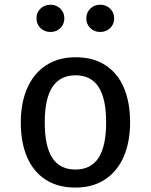

<svg xmlns="http://www.w3.org/2000/svg" viewBox="-20 -802 655 834"><path d="M545.1 -270.8Q545.1 -186.2 517.7 -122.3Q490.3 -58.5 436.7 -22.8Q383.1 12.8 307.7 12.8Q231.3 12.8 177.9 -21.8Q124.6 -56.4 97.4 -120Q70.3 -183.6 70.3 -269.7Q70.3 -354.4 97.9 -418.2Q125.6 -482.1 179.2 -517.7Q232.8 -553.3 308.7 -553.3Q385.1 -553.3 438.2 -518.7Q491.3 -484.1 518.2 -420.8Q545.1 -357.4 545.1 -270.8ZM174.4 -269.7Q174.4 -166.2 207.4 -115.9Q240.5 -65.6 307.7 -65.6Q374.9 -65.6 407.9 -116.2Q441 -166.7 441 -270.8Q441 -374.4 407.9 -424.6Q374.9 -474.9 308.7 -474.9Q241.5 -474.9 207.9 -424.6Q174.4 -374.4 174.4 -269.7ZM138.5 -722.1Q138.5 -747.7 155.9 -764.6Q173.3 -781.5 199.5 -781.5Q224.6 -781.5 242.1 -764.6Q259.5 -747.7 259.5 -722.1Q259.5 -696.9 242.1 -680Q224.6 -663.1 199.5 -663.1Q173.3 -663.1 155.9 -680Q138.5 -696.9 138.5 -722.1ZM354.9 -722.1Q354.9 -747.7 372.3 -764.6Q389.7 -781.5 414.9 -781.5Q441 -781.5 458.5 -764.6Q475.9 -747.7 475.9 -722.1Q475.9 -696.9 458.5 -680Q441 -663.1 414.9 -663.1Q389.7 -663.1 372.3 -680Q354.9 -696.9 354.9 -722.1Z"/></svg>

Font: Fira Code Fixed Retina
Style: Regular
Weight: 450
Monospace: yes
Designer: Carrois Corporate, Edenspiekermann AG, Nikita Prokopov
Foundry: Carrois Corporate, Edenspiekermann AG, Nikita Prokopov
Version: Version 5.002